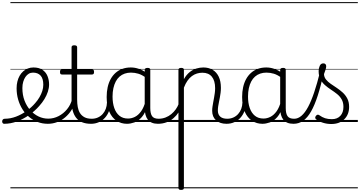

<svg xmlns="http://www.w3.org/2000/svg" viewBox="-99 -1161 3425 1827"><path d="M-60 17Q-69 17 -74 9.5Q-79 2 -78.5 -7Q-78 -16 -72 -23.5Q-66 -31 -54 -31Q0 -31 53 -51Q106 -71 153.5 -105Q201 -139 236 -180Q260 -207 277 -236.5Q294 -266 303.5 -295.5Q313 -325 313 -355Q313 -414 287 -442Q261 -470 215 -470Q205 -470 199.5 -477.5Q194 -485 195 -494.5Q196 -504 202 -511.5Q208 -519 219 -519Q272 -519 305 -496.5Q338 -474 353 -437Q368 -400 368 -358Q368 -324 356.5 -288.5Q345 -253 324 -218.5Q303 -184 274 -152Q232 -104 177.5 -66Q123 -28 62.5 -5.5Q2 17 -60 17ZM0 621H444V631H0ZM0 -20H444V0H0ZM0 -505H444V-500H0ZM0 -1141H444V-1131H0Z M356 17Q305 17 260 0Q215 -17 178 -48Q141 -79 114.5 -121.5Q88 -164 73.5 -214.5Q59 -265 59 -321Q59 -355 66.5 -385.5Q74 -416 88 -440.5Q102 -465 122 -482.5Q142 -500 166.5 -509.5Q191 -519 219 -519Q230 -519 235 -511.5Q240 -504 239 -494.5Q238 -485 232 -477.5Q226 -470 215 -470Q193 -470 175 -459.5Q157 -449 143.5 -429.5Q130 -410 122 -383Q114 -356 114 -323Q114 -257 134.5 -203.5Q155 -150 190 -111.5Q225 -73 268.5 -52.5Q312 -32 360 -32Q412 -32 458.5 -56Q505 -80 539 -121.5Q573 -163 587 -216Q589 -225 597.5 -226Q606 -227 613.5 -221.5Q621 -216 618 -203Q607 -155 582 -115Q557 -75 522 -45Q487 -15 444.5 1Q402 17 356 17ZM444 621V631ZM444 -20V0ZM444 -505V-500ZM444 -1141V-1131Z M768 17Q717 17 681.5 2Q646 -13 624.5 -41.5Q603 -70 592.5 -110Q582 -150 582 -201V-452H491Q480 -452 476 -458Q472 -464 472 -476Q472 -489 476 -494.5Q480 -500 491 -500H582V-711Q582 -721 588.5 -725.5Q595 -730 608 -730Q621 -730 628 -725.5Q635 -721 635 -711V-500H776Q787 -500 791.5 -494.5Q796 -489 796 -476Q796 -464 791.5 -458Q787 -452 776 -452H635V-213Q635 -175 641 -142Q647 -109 662.5 -84.5Q678 -60 705 -45.5Q732 -31 775 -31Q785 -31 790 -23.5Q795 -16 794.5 -7Q794 2 787.5 9.5Q781 17 768 17ZM444 621H832V631H444ZM444 -20H832V0H444ZM444 -505H832V-500H444ZM444 -1141H832V-1131H444Z M767 17Q756 17 750.5 9.5Q745 2 745.5 -7Q746 -16 753 -23.5Q760 -31 773 -31Q806 -31 832.5 -43Q859 -55 878 -76Q897 -97 907.5 -125Q918 -153 919 -186Q920 -198 929 -201.5Q938 -205 946.5 -201.5Q955 -198 954 -186Q953 -142 938.5 -104.5Q924 -67 899.5 -40Q875 -13 841 2Q807 17 767 17ZM832 621V631ZM832 -20V0ZM832 -505V-500ZM832 -1141V-1131Z M1109 17Q1054 17 1010 -12Q966 -41 941 -98Q916 -155 916 -238Q916 -288 925.5 -331Q935 -374 954 -408.5Q973 -443 1000.5 -467.5Q1028 -492 1064.5 -505.5Q1101 -519 1146 -519Q1184 -519 1220.5 -506.5Q1257 -494 1293 -470V-419Q1253 -449 1218 -459.5Q1183 -470 1147 -470Q1115 -470 1087.5 -460.5Q1060 -451 1038.5 -432Q1017 -413 1002.5 -385.5Q988 -358 980 -322Q972 -286 972 -242Q972 -180 988.5 -133Q1005 -86 1037.5 -59.5Q1070 -33 1119 -33Q1153 -33 1185 -49Q1217 -65 1243.5 -101.5Q1270 -138 1287 -202L1305 -159Q1284 -85 1250.5 -47Q1217 -9 1179.5 4Q1142 17 1109 17ZM1405 17Q1371 17 1347 7Q1323 -3 1308 -22Q1293 -41 1285.5 -69Q1278 -97 1278 -132V-495Q1278 -506 1285 -510.5Q1292 -515 1306 -515Q1319 -515 1325 -510.5Q1331 -506 1331 -496V-133Q1331 -81 1348 -56Q1365 -31 1411 -31Q1418 -31 1422 -23.5Q1426 -16 1425.5 -7Q1425 2 1420.5 9.5Q1416 17 1405 17ZM832 621H1467V631H832ZM832 -20H1467V0H832ZM832 -505H1467V-500H832ZM832 -1141H1467V-1131H832Z M1402 17Q1391 17 1385.5 9.5Q1380 2 1380.5 -7Q1381 -16 1388 -23.5Q1395 -31 1408 -31Q1445 -31 1476 -43Q1507 -55 1531 -75Q1555 -95 1573 -120Q1591 -145 1601 -172Q1605 -183 1614 -182.5Q1623 -182 1629 -174.5Q1635 -167 1632 -157Q1621 -124 1601 -93Q1581 -62 1552.5 -37Q1524 -12 1486 2.5Q1448 17 1402 17ZM1467 621V631ZM1467 -20V0ZM1467 -505V-500ZM1467 -1141V-1131Z M1624 646Q1611 646 1605 641.5Q1599 637 1599 627V-496Q1599 -506 1605.5 -510.5Q1612 -515 1625 -515Q1639 -515 1645 -510.5Q1651 -506 1651 -496V-408Q1675 -450 1705.5 -474.5Q1736 -499 1769.5 -509Q1803 -519 1836 -519Q1887 -519 1924.5 -496.5Q1962 -474 1982.5 -431Q2003 -388 2003 -325Q2003 -301 2000 -278Q1997 -255 1993 -233Q1989 -211 1984.5 -190Q1980 -169 1977 -148.5Q1974 -128 1974 -109Q1974 -72 1996.5 -51.5Q2019 -31 2064 -31Q2073 -31 2077.5 -23.5Q2082 -16 2081.5 -7Q2081 2 2075 9.5Q2069 17 2057 17Q1994 17 1957 -16Q1920 -49 1920 -107Q1920 -126 1923 -146.5Q1926 -167 1930 -188.5Q1934 -210 1938 -232Q1942 -254 1945 -276.5Q1948 -299 1948 -322Q1948 -393 1917 -431Q1886 -469 1827 -469Q1801 -469 1775.5 -461.5Q1750 -454 1727 -437Q1704 -420 1685 -393Q1666 -366 1651 -327V627Q1651 637 1644.5 641.5Q1638 646 1624 646ZM1467 621H2121V631H1467ZM1467 -20H2121V0H1467ZM1467 -505H2121V-500H1467ZM1467 -1141H2121V-1131H1467Z M2056 17Q2045 17 2039.5 9.5Q2034 2 2034.5 -7Q2035 -16 2042 -23.5Q2049 -31 2062 -31Q2095 -31 2121.5 -43Q2148 -55 2167 -76Q2186 -97 2196.5 -125Q2207 -153 2208 -186Q2209 -198 2218 -201.5Q2227 -205 2235.5 -201.5Q2244 -198 2243 -186Q2242 -142 2227.5 -104.5Q2213 -67 2188.5 -40Q2164 -13 2130 2Q2096 17 2056 17ZM2121 621V631ZM2121 -20V0ZM2121 -505V-500ZM2121 -1141V-1131Z M2398 17Q2343 17 2299 -12Q2255 -41 2230 -98Q2205 -155 2205 -238Q2205 -288 2214.5 -331Q2224 -374 2243 -408.5Q2262 -443 2289.5 -467.5Q2317 -492 2353.5 -505.5Q2390 -519 2435 -519Q2473 -519 2509.5 -506.5Q2546 -494 2582 -470V-419Q2542 -449 2507 -459.5Q2472 -470 2436 -470Q2404 -470 2376.5 -460.5Q2349 -451 2327.5 -432Q2306 -413 2291.5 -385.5Q2277 -358 2269 -322Q2261 -286 2261 -242Q2261 -180 2277.5 -133Q2294 -86 2326.5 -59.5Q2359 -33 2408 -33Q2442 -33 2474 -49Q2506 -65 2532.5 -101.5Q2559 -138 2576 -202L2594 -159Q2573 -85 2539.5 -47Q2506 -9 2468.5 4Q2431 17 2398 17ZM2694 17Q2660 17 2636 7Q2612 -3 2597 -22Q2582 -41 2574.5 -69Q2567 -97 2567 -132V-495Q2567 -506 2574 -510.5Q2581 -515 2595 -515Q2608 -515 2614 -510.5Q2620 -506 2620 -496V-133Q2620 -81 2637 -56Q2654 -31 2700 -31Q2707 -31 2711 -23.5Q2715 -16 2714.5 -7Q2714 2 2709.5 9.5Q2705 17 2694 17ZM2121 621H2756V631H2121ZM2121 -20H2756V0H2121ZM2121 -505H2756V-500H2121ZM2121 -1141H2756V-1131H2121Z M2694 17Q2681 17 2675.5 9.5Q2670 2 2671.5 -7Q2673 -16 2680.5 -23.5Q2688 -31 2700 -31Q2737 -31 2770 -59.5Q2803 -88 2833 -144Q2863 -200 2891 -283.5Q2919 -367 2946 -476Q2949 -487 2958 -488Q2967 -489 2975.5 -483.5Q2984 -478 2981 -467Q2954 -343 2924.5 -251.5Q2895 -160 2861 -100.5Q2827 -41 2786 -12Q2745 17 2694 17ZM2756 621V631ZM2756 -20V0ZM2756 -505V-500ZM2756 -1141V-1131Z M3054 19Q3012 19 2974 7Q2936 -5 2907 -27Q2901 -33 2900.5 -41.5Q2900 -50 2908 -59Q2915 -68 2922.5 -69.5Q2930 -71 2939 -65Q2967 -45 2994.5 -36Q3022 -27 3059 -27Q3110 -27 3139.5 -58.5Q3169 -90 3169 -144Q3169 -186 3152 -215.5Q3135 -245 3108 -266.5Q3081 -288 3051 -307.5Q3021 -327 2994 -350.5Q2967 -374 2950 -406Q2933 -438 2933 -485Q2933 -511 2943.5 -534.5Q2954 -558 2978 -558Q2991 -558 2998 -550.5Q3005 -543 3005 -530Q3005 -519 2999.5 -499.5Q2994 -480 2984 -456Q2985 -427 3003 -404.5Q3021 -382 3048 -363.5Q3075 -345 3105 -325Q3135 -305 3162 -280.5Q3189 -256 3206 -223Q3223 -190 3223 -144Q3223 -71 3177 -26Q3131 19 3054 19ZM2756 621H3306V631H2756ZM2756 -20H3306V0H2756ZM2756 -505H3306V-500H2756ZM2756 -1141H3306V-1131H2756Z"/></svg>

Font: Playwrite BR Guides
Style: Regular
Weight: 400
Designer: Veronika Burian, José Scaglione
Foundry: TypeTogether
Version: Version 1.003